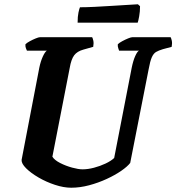

<svg xmlns="http://www.w3.org/2000/svg" viewBox="-20 -878 825 898"><path d="M313 0Q278 0 237 -13.5Q196 -27 160 -48Q124 -69 102 -91Q80 -113 81 -130L164 -562Q170 -591 180 -613Q190 -635 199 -641H106Q104 -645 101 -653Q98 -661 99 -671Q106 -678 120 -685.5Q134 -693 147.5 -698.5Q161 -704 167 -704H411Q414 -699 416.5 -687.5Q419 -676 416 -659L370 -646Q341 -638 327 -619.5Q313 -601 306 -560L225 -145Q235 -129 261.5 -115.5Q288 -102 317.5 -94Q347 -86 366 -86Q391 -86 419.5 -93.5Q448 -101 473.5 -113Q499 -125 514 -139L596 -561Q603 -595 612.5 -616Q622 -637 630 -641H537Q536 -645 533 -653Q530 -661 531 -671Q538 -678 552 -685.5Q566 -693 579.5 -698.5Q593 -704 599 -704H778Q781 -699 783.5 -687.5Q786 -676 783 -659L742 -648Q722 -642 710 -635Q698 -628 690 -610Q682 -592 675 -553L589 -116Q576 -99 547 -79Q518 -59 479 -41Q440 -23 397 -11.5Q354 0 313 0ZM343 -772Q343 -801 347 -819.5Q351 -838 354 -844Q384 -844 423 -846Q462 -848 502 -850.5Q542 -853 575 -855Q608 -857 625 -858L635 -849Q635 -824 631 -802Q627 -780 624 -772Z"/></svg>

Font: Texturina 72pt 72pt ExtraBold
Style: Italic
Weight: 800
Italic angle: -11°
Designer: Guillermo Torres Carreño
Foundry: Omnibus-Type
Version: Version 1.002; ttfautohint (v1.8.3)